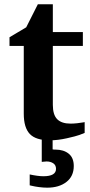

<svg xmlns="http://www.w3.org/2000/svg" viewBox="-20 -636 415 887"><path d="M371.1 -22Q362.3 -18.1 346.9 -12.5Q331.5 -6.8 289.3 2.7Q247.1 12.2 210.9 12.2Q145.5 12.2 117.7 -17.1Q89.8 -46.4 89.8 -110.8V-423.8H23.9V-463.9L101.1 -509.8L154.8 -616.2H224.1V-487.8H362.8V-423.8H224.1V-151.9Q224.1 -105.5 244.4 -85.2Q264.6 -64.9 306.2 -64.9Q320.3 -64.9 336.7 -66.7Q353 -68.4 362.3 -70.3L371.1 -71.8ZM320.8 130.9Q320.8 178.2 286.9 204.6Q252.9 231 198.2 231Q180.2 231 159.9 228.3Q139.6 225.6 128.4 222.7L117.2 220.2V169.9Q156.2 178.2 180.2 178.2Q238.8 178.2 238.8 144Q238.8 127 226.1 118.4Q213.4 109.9 194.8 109.9L172.9 111.8V-24.9H223.1V54.2Q227.1 55.2 236.8 55.2Q273.9 55.2 297.4 74Q320.8 92.8 320.8 130.9Z"/></svg>

Font: Veleka
Style: Bold
Weight: 700
Designer: Stefan Peev, Context Ltd, 2016; SIL International, 1997-2014.
Foundry: Stefan Peev, Context Ltd, 2016
Version: Version 1.000